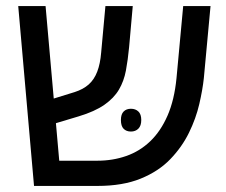

<svg xmlns="http://www.w3.org/2000/svg" viewBox="-20 -612 743 632"><path d="M92 0 40 -592H130L175 -83H301Q351 -83 395.5 -98.5Q440 -114 474.5 -147Q509 -180 531.5 -231.5Q554 -283 561 -355L583 -592H673L651 -355Q647 -317 636 -269.5Q625 -222 602 -175Q579 -128 540.5 -88Q502 -48 443 -24Q384 0 301 0ZM149 -202 142 -283 226 -309Q254 -318 272 -334Q290 -350 300 -376Q310 -402 313 -439L327 -592H417L405 -457Q401 -415 394.5 -380Q388 -345 371.5 -317Q355 -289 323.5 -267Q292 -245 239 -229ZM378 -217Q378 -236 387 -245Q396 -254 411 -254Q426 -254 435.5 -245Q445 -236 445 -217Q445 -198 435.5 -188.5Q426 -179 411 -179Q396 -179 387 -188Q378 -197 378 -217Z"/></svg>

Font: Noto Sans Hebrew
Style: Regular
Weight: 400
Designer: Monotype Design Team
Foundry: Monotype Imaging Inc.
Version: Version 2.003;January 10, 2023;FontCreator 14.0.0.2877 64-bi